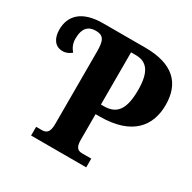

<svg xmlns="http://www.w3.org/2000/svg" viewBox="-158 -872 1029 1029"><g transform="rotate(30 356.5 -357.0)"><path d="M161 0H502V-54H448C423 -54 403 -61 403 -113V-272H428C630 -272 704 -374 704 -502C704 -638 626 -714 455 -714H195C62 -714 8 -652 8 -568C8 -515 32 -476 80 -476C103 -476 119 -485 134 -497C117 -518 107 -539 107 -569C107 -638 139 -660 181 -660C231 -660 242 -633 242 -566V-118C242 -62 221 -54 194 -54H161ZM420 -331H402V-654H432C504 -654 536 -604 536 -498C536 -378 500 -331 420 -331Z"/></g></svg>

Font: Noto Serif Condensed ExtraBold
Style: Regular
Weight: 800
Width: 3
Designer: Monotype Design Team
Foundry: Monotype Imaging Inc.
Version: Version 2.013